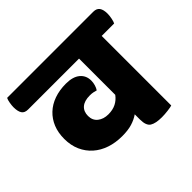

<svg xmlns="http://www.w3.org/2000/svg" viewBox="-192 -796 982 982"><g transform="rotate(-45 299.5 -305.0)"><path d="M594 -620Q618 -620 628.5 -605Q639 -590 639 -561Q639 -548 635.5 -529.5Q632 -511 627 -502H537V1Q529 4 505 7Q481 10 461 10Q416 10 394.5 -3.5Q373 -17 373 -62V-99Q350 -83 320.5 -74Q291 -65 249 -65Q201 -65 161 -78.5Q121 -92 91.5 -118Q62 -144 45.5 -181Q29 -218 29 -265Q29 -310 43.5 -345.5Q58 -381 85 -406.5Q112 -432 150 -445.5Q188 -459 235 -459Q285 -459 311.5 -437Q338 -415 338 -378Q338 -363 333.5 -348Q329 -333 322 -323Q315 -325 304.5 -327.5Q294 -330 279 -330Q239 -330 218.5 -312Q198 -294 198 -262Q198 -230 220.5 -212Q243 -194 278 -194Q310 -194 333.5 -206Q357 -218 373 -240V-502H5Q-20 -502 -30 -517.5Q-40 -533 -40 -563Q-40 -575 -37 -593Q-34 -611 -29 -620Z"/></g></svg>

Font: Baloo
Style: Regular
Weight: 400
Designer: Sarang Kulkarni and Ek Type
Foundry: Ek Type
Version: Version 1.100;PS 1.000;hotconv 1.0.88;makeotf.lib2.5.647800;